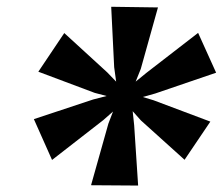

<svg xmlns="http://www.w3.org/2000/svg" viewBox="-20 -870 674 581"><path d="M82.5 -509.5 262 -569 302.5 -579.5 266.5 -589 96 -653 174.5 -770 304.5 -651 331.5 -623 325.5 -666.5 316.5 -849.5 458 -847.5 406 -661.5 390.5 -623 423 -649.5 579.5 -770.5 634 -650 449.5 -587 412 -576.5 445 -566.5 616.5 -502 538.5 -386.5 406.5 -505.5 381.5 -533.5 386 -491 398 -308.5 255.5 -309.5 308 -496 322 -532.5 292.5 -506.5 137.5 -386Z"/></svg>

Font: Merriweather 72pt Black
Style: Italic
Weight: 900
Italic angle: -7.8°
Version: Version 2.101